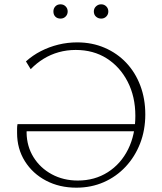

<svg xmlns="http://www.w3.org/2000/svg" viewBox="-20 -861 751 888"><path d="M333 7Q255 7 193 -25.5Q131 -58 95 -115.5Q59 -173 59 -246Q59 -257 59 -267Q59 -277 61 -287L105 -274Q104 -269 103.5 -261.5Q103 -254 103 -247Q104 -184 135 -134Q166 -84 219.5 -55Q273 -26 340 -26Q418 -26 478.5 -64.5Q539 -103 572.5 -170.5Q606 -238 606 -325Q606 -414 570.5 -483Q535 -552 473.5 -591Q412 -630 330 -630Q289 -630 251.5 -619.5Q214 -609 181.5 -589Q149 -569 122 -541L100 -577Q131 -605 169 -624.5Q207 -644 249.5 -654.5Q292 -665 337 -665Q406 -665 464 -640Q522 -615 564 -570.5Q606 -526 629 -465Q652 -404 652 -332Q652 -259 628 -197.5Q604 -136 561 -90Q518 -44 460 -18.5Q402 7 333 7ZM82 -254 61 -287H620V-254ZM260 -775Q245 -775 236 -784Q227 -793 227 -808Q227 -822 236 -831.5Q245 -841 260 -841Q274 -841 283.5 -831.5Q293 -822 293 -808Q293 -794 283.5 -784.5Q274 -775 260 -775ZM448 -775Q434 -775 424 -784Q414 -793 414 -808Q414 -822 424 -831.5Q434 -841 448 -841Q462 -841 471.5 -831.5Q481 -822 481 -808Q481 -794 471.5 -784.5Q462 -775 448 -775Z"/></svg>

Font: Ysabeau Office ExtraLight
Style: Regular
Weight: 250
Designer: Christian Thalmann (Catharsis Fonts)
Version: Version 2.001;gftools[0.9.30]; featfreeze: tnum,lnum,ss02